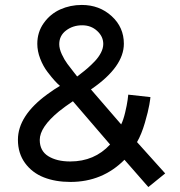

<svg xmlns="http://www.w3.org/2000/svg" viewBox="-20 -718 721 769"><path d="M574.2 31.2 478.5 -78.1Q390.1 10.7 262.2 10.7Q202.1 10.7 155.5 -7.6Q108.9 -25.9 80.3 -64.9Q51.8 -104 51.8 -158.2Q51.8 -254.4 169.4 -340.3Q198.7 -361.8 220.2 -374Q211.4 -381.3 199.7 -394Q188 -406.7 170.4 -429.7Q152.8 -452.6 141.1 -482.9Q129.4 -513.2 129.4 -542.5Q129.4 -589.4 155.3 -625.7Q181.2 -662.1 221.2 -680.2Q261.2 -698.2 307.6 -698.2Q377.9 -698.2 427 -653.6Q476.1 -608.9 476.1 -543Q476.1 -450.7 347.2 -361.8Q345.2 -360.4 344.2 -359.9L465.3 -219.7Q474.1 -237.3 481.2 -267.1Q488.3 -296.9 491.2 -317.9L493.7 -338.9L582.5 -329.1Q582.5 -324.7 578.1 -298.6Q573.7 -272.5 560.3 -226.3Q546.9 -180.2 528.8 -148.9L641.6 -23.4ZM289.1 -411.6Q291 -413.6 304.7 -423.8Q318.4 -434.1 331.8 -445.8Q345.2 -457.5 360.1 -473.1Q375 -488.8 384.3 -506.8Q393.6 -524.9 393.6 -542Q393.6 -571.8 369.1 -594.2Q344.7 -616.7 309.1 -616.7Q272 -616.7 244.6 -595.9Q217.3 -575.2 217.3 -541Q217.3 -522.9 227.5 -500.7Q237.8 -478.5 249.8 -462.4Q261.7 -446.3 274.4 -430.4Q287.1 -414.6 289.1 -411.6ZM261.2 -71.3Q358.4 -71.3 420.9 -139.2L272 -312.5Q240.7 -291.5 216.3 -272Q139.2 -208.5 139.2 -157.7Q139.2 -113.8 173.3 -92.5Q207.5 -71.3 261.2 -71.3Z"/></svg>

Font: HK Grotesk Medium
Style: Regular
Weight: 500
Designer: Alfredo Marco Pradil and Stefan Peev
Foundry: Hanken Design Co.
Version: Version 1.045;PS 001.045;hotconv 1.0.88;makeotf.lib2.5.64775